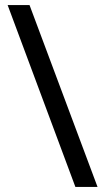

<svg xmlns="http://www.w3.org/2000/svg" viewBox="-20 -734 412 754"><path d="M96 -714H10L276 0H363Z"/></svg>

Font: Noto Sans Arabic
Style: Regular
Weight: 400
Designer: Monotype Design Team, Nadine Chahine, Nizar Qandah and Khaled Hosny
Foundry: Monotype Imaging Inc.
Version: Version 2.012